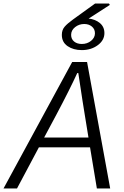

<svg xmlns="http://www.w3.org/2000/svg" viewBox="-63 -1076 705 1096"><path d="M349 -722H434L566 0H490L451 -235H159L34 0H-43ZM290 -877Q290 -905 306 -923.5Q322 -942 354 -965L480 -1056H559L564 -1048L443 -970Q481 -966 507 -944.5Q533 -923 533 -887Q533 -846 495 -818Q457 -790 404 -790Q356 -790 323 -812.5Q290 -835 290 -877ZM479 -886Q479 -910 461.5 -924.5Q444 -939 418 -939Q388 -939 365.5 -921Q343 -903 343 -877Q343 -853 360 -839Q377 -825 404 -825Q435 -825 457 -843Q479 -861 479 -886ZM442 -291 421 -420 408 -501Q392 -604 384 -659H378Q335 -565 258 -420L189 -291Z"/></svg>

Font: Nebula Sans Book
Style: Regular
Weight: 400
Italic angle: -9°
Designer: Paul D. Hunt for Adobe (as Source Sans)
Foundry: Nebula Entertainment & Broadcasting LLC
Version: Version 1.010